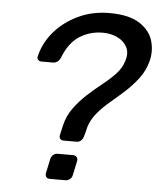

<svg xmlns="http://www.w3.org/2000/svg" viewBox="-52 -755 666 800"><g transform="rotate(5 281.5 -355.0)"><path d="M229 -164Q220 -164 215 -170Q210 -176 212 -185Q214 -195 216.5 -205Q219 -215 221 -225Q231 -268 255.5 -301Q280 -334 310 -361.5Q340 -389 370.5 -413Q401 -437 424 -461.5Q447 -486 456 -515Q468 -550 455 -575Q442 -600 414.5 -613Q387 -626 353 -626Q300 -626 256.5 -598.5Q213 -571 188 -506Q182 -494 174 -489Q166 -484 157 -484H109Q100 -484 94.5 -490Q89 -496 92 -506Q105 -561 144 -607Q183 -653 242.5 -681.5Q302 -710 374 -710Q456 -710 500 -681.5Q544 -653 556.5 -610Q569 -567 557 -523Q546 -483 522 -451.5Q498 -420 468.5 -393Q439 -366 409 -341Q379 -316 356 -288.5Q333 -261 323 -229Q321 -218 318 -207.5Q315 -197 312 -187Q304 -164 283 -164ZM186 0Q176 0 171 -6.5Q166 -13 168 -23L181 -84Q184 -94 191.5 -100.5Q199 -107 209 -107H274Q284 -107 289.5 -100.5Q295 -94 293 -84L280 -23Q278 -13 269.5 -6.5Q261 0 251 0Z"/></g></svg>

Font: Lubike
Style: Italic
Weight: 400
Italic angle: -12°
Foundry: Honoka55
Version: Version 1.000;July 22, 2022;FontCreator 14.0.0.2862 64-bit